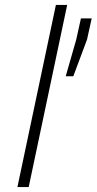

<svg xmlns="http://www.w3.org/2000/svg" viewBox="-20 -763 394 783"><path d="M51 0 208 -743H254L97 0ZM248 -452 291 -602 310 -688H354L335 -602L279 -452Z"/></svg>

Font: Saira SemiExpanded ExtraLight
Style: Italic
Weight: 250
Width: 6
Italic angle: -12°
Designer: Hector Gatti with collaboration of the Omnibus-Type team
Foundry: Omnibus-Type
Version: Version 1.101